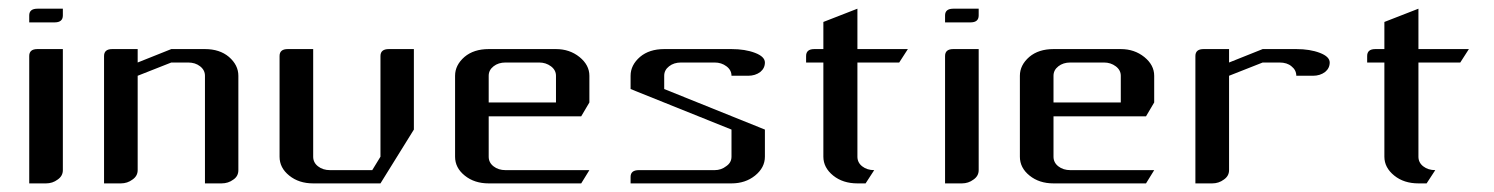

<svg xmlns="http://www.w3.org/2000/svg" viewBox="-20 -426 3471 446"><path d="M47.9 -374V-390.1Q47.9 -405.8 66.9 -405.8H126V-390.1Q126 -374 106.9 -374ZM47.9 0V-295.9Q47.9 -312 66.9 -312H126V-30.8Q126 -17.1 113.8 -8.8Q102.1 0 86.9 0Z M221.7 0V-295.9Q221.7 -312 240.7 -312H299.8V-280.8L377.9 -312H456.1Q490.2 -312 511.7 -293.9Q533.7 -274.9 533.7 -250V-30.8Q533.7 -16.6 522 -8.8Q510.3 0 494.6 0H456.1V-250Q456.1 -263.2 444.8 -272Q433.6 -280.8 417 -280.8H377.9L299.8 -250V-30.8Q299.8 -17.1 287.6 -8.8Q275.9 0 260.7 0Z M629.4 -62V-295.9Q629.4 -312 648.4 -312H707.5V-62Q707.5 -48.3 718.8 -39.6Q730 -30.8 746.6 -30.8H844.7L863.8 -62V-295.9Q863.8 -312 883.3 -312H941.4V-125L863.8 0H707.5Q674.3 0 651.9 -18.1Q629.4 -36.1 629.4 -62Z M1037.1 -62V-250Q1037.1 -274.9 1059.1 -293.9Q1080.6 -312 1115.2 -312H1271.5Q1303.2 -312 1326.2 -293.5Q1349.1 -274.9 1349.1 -250V-188L1330.1 -155.8H1115.2V-62Q1115.2 -48.3 1126.5 -39.6Q1137.7 -30.8 1154.3 -30.8H1349.1L1330.1 0H1115.2Q1082 0 1059.6 -18.1Q1037.1 -36.1 1037.1 -62ZM1115.2 -188H1271.5V-250Q1271.5 -263.2 1259.8 -272Q1248 -280.8 1232.4 -280.8H1154.3Q1137.7 -280.8 1126.5 -272Q1115.2 -263.2 1115.2 -250Z M1444.8 0V-15.1Q1444.8 -30.8 1463.9 -30.8H1640.1Q1655.3 -30.8 1667 -40Q1679.2 -48.3 1679.2 -62V-125L1444.8 -219.2V-250Q1444.8 -274.9 1466.8 -293.9Q1488.3 -312 1522.9 -312H1679.2Q1710.9 -312 1733.9 -303.2Q1756.8 -294.4 1756.8 -280.8Q1756.8 -267.6 1746.1 -258.8Q1734.4 -250 1717.8 -250H1679.2Q1679.2 -263.2 1667.5 -272Q1655.8 -280.8 1640.1 -280.8H1562Q1545.4 -280.8 1534.2 -272Q1522.9 -263.2 1522.9 -250V-219.2L1756.8 -125V-62Q1756.8 -36.6 1733.9 -18.1Q1711.4 0 1679.2 0Z M1852.5 -280.8V-295.9Q1852.5 -312 1871.6 -312H1892.6V-375L1971.7 -405.8V-312H2088.9L2068.8 -280.8H1971.7V-62Q1971.7 -48.3 1982.9 -39.6Q1994.1 -30.8 2010.7 -30.8L1990.7 0H1971.7Q1938 0 1915.5 -18.1Q1892.6 -36.6 1892.6 -62V-280.8Z M2175.3 -374V-390.1Q2175.3 -405.8 2194.3 -405.8H2253.4V-390.1Q2253.4 -374 2234.4 -374ZM2175.3 0V-295.9Q2175.3 -312 2194.3 -312H2253.4V-30.8Q2253.4 -17.1 2241.2 -8.8Q2229.5 0 2214.4 0Z M2349.1 -62V-250Q2349.1 -274.9 2371.1 -293.9Q2392.6 -312 2427.2 -312H2583.5Q2615.2 -312 2638.2 -293.5Q2661.1 -274.9 2661.1 -250V-188L2642.1 -155.8H2427.2V-62Q2427.2 -48.3 2438.5 -39.6Q2449.7 -30.8 2466.3 -30.8H2661.1L2642.1 0H2427.2Q2394 0 2371.6 -18.1Q2349.1 -36.1 2349.1 -62ZM2427.2 -188H2583.5V-250Q2583.5 -263.2 2571.8 -272Q2560.1 -280.8 2544.4 -280.8H2466.3Q2449.7 -280.8 2438.5 -272Q2427.2 -263.2 2427.2 -250Z M2756.8 0V-295.9Q2756.8 -312 2775.9 -312H2835V-280.8L2913.1 -312H2991.2Q3022.9 -312 3045.9 -303.2Q3068.8 -294.4 3068.8 -280.8Q3068.8 -267.6 3058.1 -258.8Q3046.4 -250 3029.8 -250H2991.2Q2991.2 -263.2 2980 -272Q2969.7 -280.8 2952.1 -280.8H2913.1L2835 -250V-30.8Q2835 -17.1 2822.8 -8.8Q2811 0 2795.9 0Z M3155.8 -280.8V-295.9Q3155.8 -312 3174.8 -312H3195.8V-375L3274.9 -405.8V-312H3392.1L3372.1 -280.8H3274.9V-62Q3274.9 -48.3 3286.1 -39.6Q3297.4 -30.8 3314 -30.8L3293.9 0H3274.9Q3241.2 0 3218.8 -18.1Q3195.8 -36.6 3195.8 -62V-280.8Z"/></svg>

Font: Hhenum
Style: Regular
Weight: 400
Designer: T. Christopher White
Version: Version 1.0